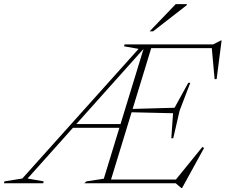

<svg xmlns="http://www.w3.org/2000/svg" viewBox="-96 -904 1114 947"><path d="M40 -23.5 119.5 -9.5 117 0H-76.5L-74 -9.5L14 -23.5L587.5 -663L516 -675.5L518.5 -685H655.5L446 0H319.5L330.5 -9.5L416 -22.5L616.5 -677.5L622 -674ZM798.5 23.5 770.5 0H410L416.5 -18.5H796L763.5 -8.5L902 -179L910.5 -174L802 23.5ZM256 -273.5 262 -292H513L507 -273.5ZM749 -222 757.5 -345.5 542 -350.5 548 -366.5 765 -372.5 832.5 -495.5H842.5L790 -358.5L758.5 -222ZM962.5 -513.5 948 -673.5 970 -666.5H635L641.5 -685H955.5L993.5 -704.5H997L972.5 -514ZM642 -749.5 770.5 -883.5H826L824.5 -878L659 -749.5Z"/></svg>

Font: Newsreader 36pt ExtraLight
Style: Italic
Weight: 250
Italic angle: -17°
Designer: Hugues Gentile
Foundry: Production Type
Version: Version 1.003